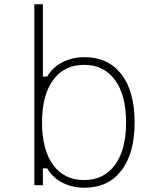

<svg xmlns="http://www.w3.org/2000/svg" viewBox="-20 -868 740 900"><path d="M376 12Q318 12 272 -12Q226 -36 201 -79H181V0H141V-848H181V-509H201Q226 -552 272 -576Q318 -600 376 -600Q487 -600 549 -520Q611 -440 611 -294Q611 -149 549 -68.5Q487 12 376 12ZM374 -24Q467 -24 519 -95Q571 -166 571 -294Q571 -422 519 -493Q467 -564 374 -564Q281 -564 229 -493Q177 -422 177 -294Q177 -166 229 -95Q281 -24 374 -24Z"/></svg>

Font: Martian Mono Thin
Style: Regular
Weight: 100
Monospace: yes
Designer: Roman Shamin
Foundry: Evil Martians
Version: Version 1.000; ttfautohint (v1.8.4.7-5d5b)